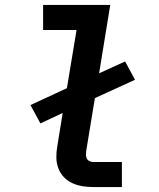

<svg xmlns="http://www.w3.org/2000/svg" viewBox="-20 -755 640 775"><path d="M357 0Q334 0 312.5 -3.5Q291 -7 271.5 -16Q252 -25 237.5 -40.5Q223 -56 215.5 -76Q208 -96 207.5 -118Q207 -140 211 -163L233 -299L143 -257L103 -331L250 -399L289 -634H154V-735H425L380 -459L485 -507L525 -433L363 -359L328 -146Q327 -138 327 -130Q327 -122 330.5 -115Q334 -108 341.5 -104.5Q349 -101 357 -101H472V0Z"/></svg>

Font: Iosevka SS04 Extended Oblique
Style: Bold
Weight: 700
Width: 7
Italic angle: -9°
Monospace: yes
Designer: Belleve Invis
Foundry: Belleve Invis
Version: Version 19.0.0; ttfautohint (v1.8.4)